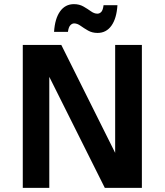

<svg xmlns="http://www.w3.org/2000/svg" viewBox="-20 -907 795 927"><path d="M90 0V-690H276L536 -169V-690H665V0H486L218 -536V0ZM241 -753Q245 -817 270 -852Q295 -887 337 -887Q363 -887 383 -875.5Q403 -864 419 -852.5Q435 -841 450 -841Q461 -841 469 -849.5Q477 -858 480 -882H547Q543 -818 518 -783Q493 -748 451 -748Q425 -748 405 -759.5Q385 -771 369 -782.5Q353 -794 338 -794Q328 -794 319.5 -785Q311 -776 308 -753Z"/></svg>

Font: Radio Canada SemiBold
Style: Regular
Weight: 600
Designer: Charles Daoud, Etienne Aubert Bonn, Alexandre Saumier Demers, Jacques Le Bailly
Foundry: Radio-Canada
Version: Version 2.104; ttfautohint (v1.8.4.7-5d5b);gftools[0.9.28.de